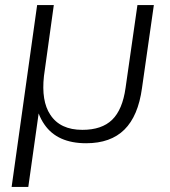

<svg xmlns="http://www.w3.org/2000/svg" viewBox="-20 -560 671 760"><path d="M589 -540 542 -211Q527 -101 472.5 -47Q418 7 321 7Q207 7 156 -67Q142 -87 133 -111L92 180H26L127 -540H193L154 -259Q143 -160 179 -106Q218 -46 306 -46Q383 -46 424 -86Q465 -126 477 -212L524 -540Z"/></svg>

Font: Pathway Extreme 8pt Thin 12pt ExtraLight
Style: Italic
Weight: 250
Italic angle: -8°
Version: Version 1.001;gftools[0.9.26]